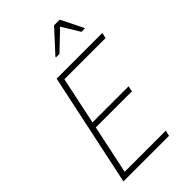

<svg xmlns="http://www.w3.org/2000/svg" viewBox="-269 -1009 1102 1102"><g transform="rotate(-45 282.0 -457.5)"><path d="M47 0 193 -688H564L556 -654H222L161 -365H454L447 -331H154L91 -34H425L417 0ZM276 -777 277 -782 399 -915H445L511 -782L510 -777H484L418 -885L305 -777Z"/></g></svg>

Font: Saira Semi Condensed Thin
Style: Italic
Weight: 100
Width: 4
Italic angle: -12°
Designer: Hector Gatti with collaboration of the Omnibus-Type team
Foundry: Omnibus-Type
Version: Version 1.001; ttfautohint (v1.8)